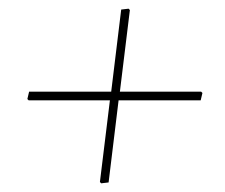

<svg xmlns="http://www.w3.org/2000/svg" viewBox="-20 -491 518 442"><path d="M276 -471 279 -468 256 -280H443L446 -277L442 -260H253L230 -71L213 -69L210 -72L233 -260H46L43 -263L47 -280H236L259 -469Z"/></svg>

Font: Alegreya Sans Thin
Style: Italic
Weight: 100
Italic angle: -7°
Designer: Juan Pablo del Peral
Foundry: Huerta Tipografica
Version: Version 2.007